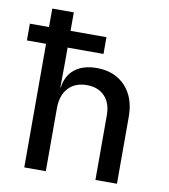

<svg xmlns="http://www.w3.org/2000/svg" viewBox="-82 -800 764 869"><g transform="rotate(10 300.0 -365.0)"><path d="M0 -568V-645H88V-730H187V-645H352V-568H187V-490L186 -385H188Q195 -440 233 -470Q271 -500 334 -500Q416 -500 465 -448Q514 -396 514 -308V0H415V-297Q415 -353 385 -384.5Q355 -416 303 -416Q249 -416 218 -382.5Q187 -349 187 -289V0H88V-568Z"/></g></svg>

Font: JetBrainsMono NFM Medium
Style: Regular
Weight: 500
Monospace: yes
Designer: Philipp Nurullin, Konstantin Bulenkov
Foundry: JetBrains
Version: Version 2.304; ttfautohint (v1.8.4.7-5d5b);Nerd Fonts 3.3.0